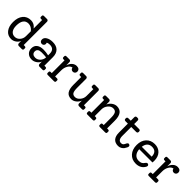

<svg xmlns="http://www.w3.org/2000/svg" viewBox="339 -2184 3639 3639"><g transform="rotate(45 2158.0 -365.0)"><path d="M533 -79Q566 -79 566 -52V-27Q566 0 533 0H455Q439 0 428.5 -10.5Q418 -21 418 -37V-100Q400 -53 353.5 -21.5Q307 10 255 10Q163 10 109 -59Q55 -128 55 -244Q55 -368 113.5 -439Q172 -510 274 -510Q363 -510 418 -434V-661H392Q359 -661 359 -688V-713Q359 -740 392 -740H472Q487 -740 497 -729.5Q507 -719 507 -703V-79ZM275 -68Q334 -68 376 -115Q418 -162 418 -229V-359Q361 -432 283 -432Q216 -432 181 -382.5Q146 -333 146 -239Q146 -158 180 -113Q214 -68 275 -68Z M1088 -79Q1120 -79 1120 -52V-27Q1120 0 1088 0H1008Q993 0 982.5 -10.5Q972 -21 972 -37V-100Q953 -53 906.5 -21.5Q860 10 808 10Q738 10 695 -30.5Q652 -71 652 -138Q652 -208 699.5 -246Q747 -284 835 -284Q902 -284 972 -268V-313Q972 -435 853 -435Q806 -435 783 -417Q790 -405 790 -391Q790 -368 774 -352Q758 -336 735 -336Q708 -336 692 -353Q676 -370 676 -399Q676 -448 727 -479Q778 -510 857 -510Q956 -510 1008.5 -457Q1061 -404 1061 -307V-79ZM829 -63Q887 -63 928.5 -107.5Q970 -152 972 -214Q927 -221 848 -221Q740 -221 740 -141Q740 -104 764 -83.5Q788 -63 829 -63Z M1500 -510Q1540 -510 1561 -491.5Q1582 -473 1582 -440Q1582 -414 1565 -396.5Q1548 -379 1521 -379Q1497 -379 1481 -393.5Q1465 -408 1463 -431Q1416 -426 1382.5 -371.5Q1349 -317 1349 -245V-79H1396Q1429 -79 1429 -52V-27Q1429 0 1396 0H1233Q1201 0 1201 -27V-52Q1201 -79 1233 -79H1259V-421H1233Q1201 -421 1201 -448V-473Q1201 -500 1233 -500H1312Q1328 -500 1338.5 -489.5Q1349 -479 1349 -463V-375Q1367 -437 1407.5 -473.5Q1448 -510 1500 -510Z M2147 -79Q2179 -79 2179 -52V-27Q2179 0 2147 0H2068Q2052 0 2041.5 -10.5Q2031 -21 2031 -37V-112Q2009 -59 1963.5 -24.5Q1918 10 1867 10Q1785 10 1745.5 -45Q1706 -100 1706 -214V-421H1680Q1648 -421 1648 -448V-473Q1648 -500 1680 -500H1761Q1775 -500 1785.5 -489.5Q1796 -479 1796 -463V-228Q1796 -138 1816.5 -103Q1837 -68 1889 -68Q1944 -68 1987.5 -120Q2031 -172 2031 -238V-421H2005Q1972 -421 1972 -448V-473Q1972 -500 2005 -500H2085Q2101 -500 2111 -489.5Q2121 -479 2121 -463V-79Z M2768 -79Q2800 -79 2800 -52V-27Q2800 0 2768 0H2629Q2596 0 2596 -27V-52Q2596 -79 2629 -79H2652V-272Q2652 -361 2630.5 -396.5Q2609 -432 2556 -432Q2500 -432 2455.5 -379.5Q2411 -327 2411 -262V-79H2434Q2467 -79 2467 -52V-27Q2467 0 2434 0H2295Q2263 0 2263 -27V-52Q2263 -79 2295 -79H2321V-421H2295Q2263 -421 2263 -448V-473Q2263 -500 2295 -500H2374Q2390 -500 2400.5 -489.5Q2411 -479 2411 -463V-388Q2432 -441 2479.5 -475.5Q2527 -510 2578 -510Q2742 -510 2742 -286V-79Z M3236 -164Q3252 -164 3264 -154.5Q3276 -145 3276 -131Q3276 -115 3266 -95Q3251 -66 3237.5 -47Q3224 -28 3193 -9Q3162 10 3123 10Q3041 10 2998.5 -39Q2956 -88 2956 -182V-422H2894Q2857 -422 2857 -456V-467Q2857 -500 2894 -500H2956V-592Q2956 -629 2992 -629H3011Q3046 -629 3046 -592V-500H3176Q3213 -500 3213 -467V-456Q3213 -422 3176 -422H3046V-184Q3046 -68 3126 -68Q3157 -68 3172.5 -84.5Q3188 -101 3205 -140Q3219 -164 3236 -164Z M3809 -275Q3809 -270 3806 -231H3451Q3456 -155 3495 -111.5Q3534 -68 3599 -68Q3643 -68 3669 -82Q3695 -96 3718 -132Q3733 -154 3751 -154Q3766 -154 3777.5 -144.5Q3789 -135 3789 -121Q3789 -102 3775 -82Q3718 10 3596 10Q3489 10 3424 -63Q3359 -136 3359 -254Q3359 -371 3423 -440.5Q3487 -510 3593 -510Q3690 -510 3749.5 -448Q3809 -386 3809 -275ZM3591 -436Q3532 -436 3496.5 -400.5Q3461 -365 3453 -298H3718Q3717 -436 3591 -436Z M4207 -510Q4247 -510 4268 -491.5Q4289 -473 4289 -440Q4289 -414 4272 -396.5Q4255 -379 4228 -379Q4204 -379 4188 -393.5Q4172 -408 4170 -431Q4123 -426 4089.5 -371.5Q4056 -317 4056 -245V-79H4103Q4136 -79 4136 -52V-27Q4136 0 4103 0H3940Q3908 0 3908 -27V-52Q3908 -79 3940 -79H3966V-421H3940Q3908 -421 3908 -448V-473Q3908 -500 3940 -500H4019Q4035 -500 4045.5 -489.5Q4056 -479 4056 -463V-375Q4074 -437 4114.5 -473.5Q4155 -510 4207 -510Z"/></g></svg>

Font: Solway
Style: Regular
Weight: 400
Designer: Mariya V. Pigoulevskaya
Foundry: The Northern Block Ltd.
Version: Version 1.000;hotconv 1.0.109;makeotfexe 2.5.65596